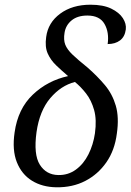

<svg xmlns="http://www.w3.org/2000/svg" viewBox="-20 -785 554 815"><path d="M219 10Q159 9 115.5 -18Q72 -45 51.5 -96.5Q31 -148 42 -223Q56 -323 119 -383Q182 -443 269 -462Q242 -485 218.5 -507.5Q195 -530 182.5 -558Q170 -586 176 -628Q184 -689 235.5 -727Q287 -765 364 -765Q418 -765 452 -748.5Q486 -732 501.5 -708Q517 -684 514 -660Q510 -629 489.5 -613.5Q469 -598 437 -598Q444 -648 423.5 -683.5Q403 -719 351 -719Q309 -719 284 -698.5Q259 -678 254 -646Q249 -616 257 -595.5Q265 -575 288 -553Q311 -531 352 -498Q394 -461 425.5 -423.5Q457 -386 471.5 -336.5Q486 -287 476 -218Q467 -147 431.5 -96Q396 -45 342 -17Q288 11 219 10ZM227 -42Q269 -41 302 -65Q335 -89 355.5 -130Q376 -171 383 -219Q391 -277 379.5 -318Q368 -359 345.5 -388Q323 -417 298 -437Q239 -422 193.5 -368.5Q148 -315 135 -224Q122 -129 149 -86Q176 -43 227 -42Z"/></svg>

Font: Noto Serif SemiCondensed
Style: Italic
Weight: 400
Width: 4
Italic angle: -12°
Designer: Monotype Design Team
Foundry: Monotype Imaging Inc.
Version: Version 2.013